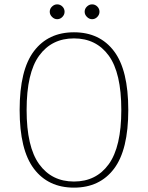

<svg xmlns="http://www.w3.org/2000/svg" viewBox="-20 -848 678 880"><path d="M319 12Q201 12 135.5 -74.5Q70 -161 70 -344Q70 -527 135.5 -613.5Q201 -700 319 -700Q437 -700 502.5 -613.5Q568 -527 568 -344Q568 -161 502.5 -74.5Q437 12 319 12ZM319 -16Q421 -16 478.5 -95.5Q536 -175 536 -344Q536 -514 478.5 -593Q421 -672 319 -672Q217 -672 159.5 -593Q102 -514 102 -344Q102 -175 159.5 -95.5Q217 -16 319 -16ZM242 -760Q229 -760 218.5 -770.5Q208 -781 208 -794Q208 -808 218.5 -818Q229 -828 242 -828Q256 -828 266 -818Q276 -808 276 -794Q276 -781 266 -770.5Q256 -760 242 -760ZM402 -760Q389 -760 378.5 -770.5Q368 -781 368 -794Q368 -808 378.5 -818Q389 -828 402 -828Q416 -828 426 -818Q436 -808 436 -794Q436 -781 426 -770.5Q416 -760 402 -760Z"/></svg>

Font: Arima Thin Thin
Style: Regular
Weight: 250
Version: Version 1.100